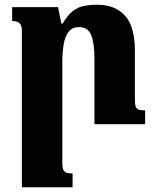

<svg xmlns="http://www.w3.org/2000/svg" viewBox="-20 -522 651 807"><path d="M590 -58V0H377V-275Q377 -340 363.5 -374Q350 -408 312 -408Q283 -408 268 -388Q253 -368 247.5 -335Q242 -302 242 -261V162Q242 179 245 189Q248 199 257 203Q266 207 285 207V265H72V-390Q72 -408 67.5 -417Q63 -426 53.5 -430Q44 -434 31 -434V-492H224L238 -423H243Q264 -458 285.5 -475Q307 -492 332.5 -497Q358 -502 389 -502Q463 -502 505 -456.5Q547 -411 547 -308V-106Q547 -87 549.5 -76.5Q552 -66 561.5 -62Q571 -58 590 -58Z"/></svg>

Font: Noto Serif Armenian ExtraBold
Style: Regular
Weight: 800
Version: Version 2.007